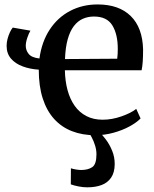

<svg xmlns="http://www.w3.org/2000/svg" viewBox="-20 -582 677 842"><path d="M397.5 11Q341 11 295.5 -6.8Q250 -24.5 217.5 -60.2Q185 -96 167.5 -150Q150 -204 150 -276.5Q111 -279 79 -291Q47 -303 28 -325.2Q9 -347.5 9 -381Q9 -396.5 13.2 -412Q17.5 -427.5 23.5 -440.5Q29.5 -453.5 36 -461L113.5 -447.5Q106.5 -436.5 99.8 -416.5Q93 -396.5 93 -381Q93 -361.5 105.8 -345.5Q118.5 -329.5 153 -325.5Q163 -399 198 -452.2Q233 -505.5 287.2 -534Q341.5 -562.5 408 -562.5Q501.5 -562.5 553.2 -511.8Q605 -461 607.5 -365.5Q607.5 -335 606 -312.8Q604.5 -290.5 601 -274H264.5Q265.5 -226.5 276.2 -186.8Q287 -147 307.5 -118Q328 -89 358.8 -73Q389.5 -57 430 -57Q471 -57 513 -71.8Q555 -86.5 577.5 -104.5L596.5 -62.5Q579 -44.5 547.8 -27.5Q516.5 -10.5 477.5 0.2Q438.5 11 397.5 11ZM265 -323 494 -324.5Q495.5 -334 496 -346.2Q496.5 -358.5 496.5 -368.5Q496.5 -431.5 472.8 -470.5Q449 -509.5 392 -509.5Q365.5 -509.5 343 -499.5Q320.5 -489.5 303.8 -467.5Q287 -445.5 277 -410Q267 -374.5 265 -323ZM362.5 239.5Q344 239.5 324 235.5Q304 231.5 290.5 226.5L291 156Q301 159.5 314.5 161.5Q328 163.5 335.5 163.5Q366 163.5 384.5 151Q403 138.5 403 94.5Q403 75.5 397 56.2Q391 37 383 21.8Q375 6.5 369.5 -1L399.5 -6L417.5 -1Q428.5 9 444.2 29.8Q460 50.5 471.8 79Q483.5 107.5 483 139Q482.5 175 467.2 197.2Q452 219.5 425.2 229.5Q398.5 239.5 362.5 239.5Z"/></svg>

Font: Merriweather 36pt Medium
Style: Regular
Weight: 500
Version: Version 2.100